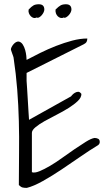

<svg xmlns="http://www.w3.org/2000/svg" viewBox="-20 -912 515 920"><path d="M70.3 -25.4Q70.3 -104.5 71.3 -180.7Q72.3 -256.8 70.3 -332Q68.4 -407.2 62.5 -482.9Q56.6 -558.6 44.9 -636.7Q44.9 -638.7 42.5 -644.5Q40 -650.4 38.1 -656.7Q36.1 -663.1 34.2 -668Q32.2 -672.9 32.2 -674.8Q32.2 -679.7 35.6 -686.5Q39.1 -693.4 44.4 -699.7Q49.8 -706.1 56.6 -710Q63.5 -713.9 70.3 -712.9Q82 -710 89.4 -698.2Q96.7 -686.5 100.6 -672.4Q104.5 -658.2 106 -644.5Q107.4 -630.9 107.4 -625Q136.7 -640.6 173.3 -658.7Q210 -676.8 248.5 -691.9Q287.1 -707 325.7 -717.3Q364.3 -727.5 398.4 -727.5Q398.4 -718.8 395 -711.9Q391.6 -705.1 381.8 -700.2L107.4 -562.5V-524.4Q108.4 -513.7 109.9 -487.3Q111.3 -460.9 113.3 -431.2Q115.2 -401.4 116.7 -374.5Q118.2 -347.7 119.1 -337.9L320.3 -450.2L325.2 -456.1Q330.1 -461.9 337.9 -466.8Q345.7 -471.7 354 -472.2Q362.3 -472.7 370.1 -461.9Q370.1 -444.3 352.5 -427.7Q335 -411.1 308.6 -394.5Q282.2 -377.9 251.5 -362.3Q220.7 -346.7 194.3 -332Q168 -317.4 150.4 -302.7Q132.8 -288.1 132.8 -275.4V-86.9Q145.5 -82 168.5 -91.3Q191.4 -100.6 219.7 -117.2Q248 -133.8 278.3 -155.8Q308.6 -177.7 337.4 -197.3Q366.2 -216.8 391.1 -232.4Q416 -248 432.6 -251Q442.4 -251 450.2 -247.1Q458 -243.2 458 -231.4Q458 -219.7 444.3 -212.9Q410.2 -192.4 365.7 -161.6Q321.3 -130.9 275.4 -100.1Q229.5 -69.3 185.1 -44.4Q140.6 -19.5 108.4 -11.7Q95.7 -11.7 87.9 -13.7Q80.1 -15.6 70.3 -25.4ZM117.2 -866.2Q130.9 -880.9 140.6 -886.2Q150.4 -891.6 166 -891.6Q192.4 -891.6 192.4 -866.2Q192.4 -860.4 189 -853Q185.5 -845.7 180.2 -839.4Q174.8 -833 168 -829.1Q161.1 -825.2 155.3 -828.1Q148.4 -824.2 141.1 -826.2Q133.8 -828.1 127.9 -834Q122.1 -839.8 118.7 -848.1Q115.2 -856.4 117.2 -866.2ZM246.1 -866.2Q260.7 -880.9 270.5 -886.2Q280.3 -891.6 295.9 -891.6Q322.3 -891.6 322.3 -866.2Q322.3 -860.4 318.8 -853Q315.4 -845.7 309.6 -839.4Q303.7 -833 296.9 -829.1Q290 -825.2 284.2 -828.1Q278.3 -824.2 270.5 -826.2Q262.7 -828.1 256.8 -834Q251 -839.8 248 -848.1Q245.1 -856.4 246.1 -866.2Z"/></svg>

Font: Shadows Into Light
Style: Regular
Weight: 400
Designer: Kimberly Geswein
Foundry: Kimberly Geswein
Version: Version 001.000